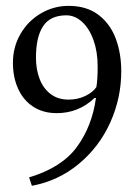

<svg xmlns="http://www.w3.org/2000/svg" viewBox="-20 -610 453 644"><path d="M296.9 -281.2H301.8Q289.1 -187.5 238.3 -117.7Q187.5 -47.9 77.6 -15.1L86.9 13.2Q175.8 -3.4 244.1 -60.1Q312.5 -116.7 349.6 -198.7Q386.7 -280.8 386.7 -371.1Q386.7 -431.2 368.2 -480.7Q349.6 -530.3 310.1 -560.3Q270.5 -590.3 210 -590.3Q160.6 -590.3 117.7 -565.4Q74.7 -540.5 49.1 -496.8Q23.4 -453.1 23.4 -399.4Q23.4 -350.6 40.8 -312.3Q58.1 -273.9 91.3 -252.2Q124.5 -230.5 170.4 -230.5Q243.7 -230.5 296.9 -281.2ZM307.6 -387.2Q307.6 -342.8 303.2 -317.9Q292 -300.8 266.4 -288.3Q240.7 -275.9 210 -275.9Q174.3 -275.9 149.7 -294.7Q125 -313.5 112.8 -345.5Q100.6 -377.4 100.6 -416.5Q100.6 -486.3 124.8 -522.5Q148.9 -558.6 202.6 -558.6Q231.4 -558.6 255.6 -536.4Q279.8 -514.2 293.7 -475.1Q307.6 -436 307.6 -387.2Z"/></svg>

Font: Neuton Light
Style: Regular
Weight: 300
Designer: Brian M Zick
Foundry: Brian M Zick
Version: Version 1.560